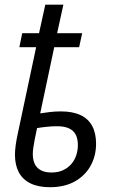

<svg xmlns="http://www.w3.org/2000/svg" viewBox="-20 -779 482 809"><path d="M190.4 9.8Q141.6 9.8 108.9 -6.1Q76.2 -22 59.8 -52Q43.5 -82 43 -125Q43 -145 46.1 -167.5Q49.3 -189.9 53.7 -210.4L132.3 -580.1H61.5L73.7 -639.2H144.5L170.9 -759.3H247.1L220.7 -639.2H326.2L313.5 -580.1H208.5L149.4 -301.3Q166.5 -304.2 189.9 -306.9Q213.4 -309.6 236.3 -309.6Q286.6 -309.6 319.6 -293.9Q352.5 -278.3 368.7 -247.8Q384.8 -217.3 384.8 -173.3Q384.8 -122.1 361.8 -80.6Q338.9 -39.1 295.4 -14.6Q252 9.8 190.4 9.8ZM197.3 -52.2Q225.1 -52.2 245.6 -61.8Q266.1 -71.3 280.3 -87.6Q294.4 -104 301.3 -124.8Q308.1 -145.5 308.1 -168Q308.1 -194.8 298.6 -212.4Q289.1 -230 269.8 -238.5Q250.5 -247.1 220.2 -247.1Q200.2 -247.1 178.2 -244.9Q156.2 -242.7 136.2 -239.3Q130.4 -212.9 126.5 -192.6Q122.6 -172.4 120.4 -157Q118.2 -141.6 118.2 -130.4Q118.2 -91.3 138.2 -71.8Q158.2 -52.2 197.3 -52.2Z"/></svg>

Font: Open Sans SemiCondensed
Style: Italic
Weight: 400
Width: 4
Italic angle: -12°
Designer: Monotype Design Team
Foundry: Monotype Imaging Inc.
Version: Version 3.000